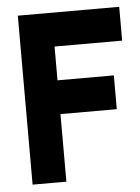

<svg xmlns="http://www.w3.org/2000/svg" viewBox="-45 -593 460 629"><g transform="rotate(-5 185.0 -278.0)"><path d="M148.1 -333.3H333.3V-222.2H148.1V0H37V-555.6H370.4V-444.4H148.1Z"/></g></svg>

Font: Jersey 15
Style: Regular
Weight: 400
Designer: Sarah Cadigan-Fried
Version: Version 1.001; ttfautohint (v1.8.4.7-5d5b)